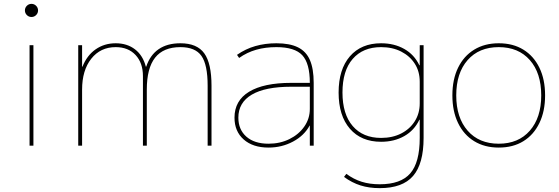

<svg xmlns="http://www.w3.org/2000/svg" viewBox="-20 -754 2892 994"><path d="M133 0V-520H153V0ZM143 -666Q129 -666 119 -676Q109 -686 109 -700Q109 -714 119 -724Q129 -734 143 -734Q157 -734 167 -724Q177 -714 177 -700Q177 -686 167 -676Q157 -666 143 -666Z M385 0V-520H405V-409H407Q430 -467 475 -498.5Q520 -530 579 -530Q638 -530 679 -498.5Q720 -467 735 -409H737Q757 -469 801.5 -499.5Q846 -530 914 -530Q1000 -530 1037.5 -478Q1075 -426 1075 -310V0H1055V-310Q1055 -419 1023 -464.5Q991 -510 914 -510Q826 -510 783 -455.5Q740 -401 740 -290V0H720V-360Q720 -428 682 -469Q644 -510 579 -510Q500 -510 452.5 -450Q405 -390 405 -290V0Z M1370 10Q1289 10 1241.5 -32Q1194 -74 1194 -145Q1194 -233 1269.5 -279Q1345 -325 1488 -325H1584Q1584 -426 1545 -468Q1506 -510 1411 -510Q1354 -510 1306.5 -496.5Q1259 -483 1218 -454L1207 -470Q1251 -501 1302 -515.5Q1353 -530 1411 -530Q1480 -530 1522.5 -509Q1565 -488 1584.5 -443Q1604 -398 1604 -325V0H1584V-104H1583Q1555 -52 1497 -21Q1439 10 1370 10ZM1370 -10Q1430 -10 1478.5 -34Q1527 -58 1555.5 -99Q1584 -140 1584 -190V-305H1488Q1353 -305 1283.5 -264Q1214 -223 1214 -145Q1214 -83 1255.5 -46.5Q1297 -10 1370 -10Z M1946 220Q1891 220 1846.5 206Q1802 192 1761 162L1773 146Q1811 174 1852.5 187Q1894 200 1946 200Q2055 200 2104 143.5Q2153 87 2153 -40V-134H2151Q2125 -79 2073 -49.5Q2021 -20 1953 -20Q1850 -20 1791.5 -87.5Q1733 -155 1733 -275Q1733 -395 1791.5 -462.5Q1850 -530 1953 -530Q2021 -530 2073 -500.5Q2125 -471 2151 -416H2153V-520H2173V-40Q2173 94 2118.5 157Q2064 220 1946 220ZM1953 -40Q2012 -40 2057 -63Q2102 -86 2127.5 -126.5Q2153 -167 2153 -219V-331Q2153 -384 2127.5 -424Q2102 -464 2057 -487Q2012 -510 1953 -510Q1859 -510 1806 -449Q1753 -388 1753 -275Q1753 -163 1806 -101.5Q1859 -40 1953 -40Z M2562 10Q2489 10 2435 -23Q2381 -56 2351.5 -117Q2322 -178 2322 -260Q2322 -343 2351.5 -403.5Q2381 -464 2435 -497Q2489 -530 2562 -530Q2636 -530 2689.5 -497Q2743 -464 2772.5 -403.5Q2802 -343 2802 -260Q2802 -178 2772.5 -117Q2743 -56 2689.5 -23Q2636 10 2562 10ZM2562 -10Q2664 -10 2723 -77.5Q2782 -145 2782 -260Q2782 -376 2723 -443Q2664 -510 2562 -510Q2460 -510 2401 -443Q2342 -376 2342 -260Q2342 -145 2401 -77.5Q2460 -10 2562 -10Z"/></svg>

Font: M PLUS 2 Thin
Style: Regular
Weight: 100
Designer: Coji Morishita
Foundry: UNDERFOREST DESIGN
Version: Version 1.001